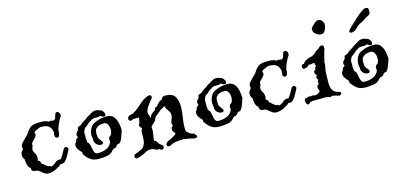

<svg xmlns="http://www.w3.org/2000/svg" viewBox="-52 -784 2442 1159"><g transform="rotate(-15 1168.5 -204.5)"><path d="M153 7Q140 7 128.5 -0.5Q117 -8 107 -17Q97 -26 88 -28Q75 -27 65 -32Q55 -37 56 -53Q43 -61 38.5 -79.5Q34 -98 35 -112Q24 -123 24 -142Q24 -155 30 -161Q36 -167 41 -177L40 -178Q38 -184 38 -188Q38 -203 52 -216.5Q66 -230 78 -243Q81 -246 83 -247Q89 -253 92 -259Q108 -284 123.5 -294.5Q139 -305 170 -305H195Q216 -305 235 -294Q238 -297 244 -297Q249 -297 253 -295.5Q257 -294 262 -294Q273 -294 277 -306.5Q281 -319 283 -326Q286 -338 296 -338Q302 -338 308 -332Q314 -326 314 -317Q314 -307 307 -299L301 -290L299 -286Q292 -273 285.5 -257Q279 -241 276 -225L277 -215Q277 -212 276 -210Q275 -208 274 -206L273 -202Q273 -195 268.5 -191.5Q264 -188 259 -188Q254 -188 249.5 -191.5Q245 -195 245 -202Q245 -208 245.5 -214Q246 -220 247 -226Q243 -256 221 -269Q206 -276 180 -276Q175 -276 164.5 -272Q154 -268 144.5 -263Q135 -258 134 -256Q134 -256 133.5 -255.5Q133 -255 134 -253L135 -249Q139 -234 129 -223.5Q119 -213 109 -203Q99 -193 102 -178Q95 -167 95 -158Q95 -145 103.5 -132.5Q112 -120 112 -100Q112 -96 111 -93.5Q110 -91 109 -89L108 -87Q113 -81 118.5 -78.5Q124 -76 124 -65V-64Q135 -57 145.5 -46.5Q156 -36 169 -34Q176 -34 180 -28Q199 -36 211 -47.5Q223 -59 245 -57L248 -61Q257 -73 264 -85.5Q271 -98 278 -111Q283 -120 291 -120Q299 -120 304 -113.5Q309 -107 304 -99Q300 -91 291 -73.5Q282 -56 270.5 -42Q259 -28 246 -28Q240 -28 237 -29Q224 -16 199 -4.5Q174 7 153 7Z M470 1Q436 1 416.5 -13.5Q397 -28 383 -50Q379 -55 381 -64Q371 -74 361.5 -87Q352 -100 352 -115Q352 -121 355 -126Q358 -131 362 -135V-136Q362 -144 368 -149.5Q374 -155 380 -159Q375 -165 375 -173Q375 -180 379 -186Q383 -192 389 -197L392 -201Q391 -215 399 -218.5Q407 -222 416 -225Q423 -233 432 -238.5Q441 -244 451 -250Q464 -262 480 -269Q491 -275 500 -281Q509 -287 524 -287Q529 -287 533.5 -286Q538 -285 542 -283Q559 -280 567 -269.5Q575 -259 575 -250Q575 -238 565 -238Q555 -238 541 -249Q536 -244 529 -244H505Q501 -244 496.5 -243Q492 -242 488 -240Q483 -236 477.5 -233Q472 -230 467 -227Q460 -220 452.5 -213.5Q445 -207 436 -202Q423 -182 424 -170.5Q425 -159 424 -134Q424 -133 425.5 -124.5Q427 -116 425 -114Q436 -108 439.5 -95Q443 -82 445 -68Q447 -54 452.5 -44Q458 -34 473 -34Q502 -34 526 -44.5Q550 -55 560 -80Q560 -84 559.5 -87.5Q559 -91 559 -95Q559 -101 561 -106.5Q563 -112 570 -116L574 -118Q583 -133 583 -153Q583 -169 576.5 -182Q570 -195 556 -199Q535 -199 522 -195Q518 -193 513.5 -190.5Q509 -188 506 -185Q498 -179 495.5 -170Q493 -161 493 -151Q493 -144 493.5 -137Q494 -130 495 -125Q497 -119 501.5 -113.5Q506 -108 511 -101Q517 -94 517 -88Q517 -78 502 -78Q490 -78 476.5 -89.5Q463 -101 464 -126Q463 -130 462.5 -134Q462 -138 462 -143H461Q461 -169 472.5 -190.5Q484 -212 507 -220Q539 -235 580 -235Q608 -235 622 -217.5Q636 -200 641 -175.5Q646 -151 646 -130Q646 -132 643 -122Q640 -112 634.5 -97Q629 -82 622.5 -70Q616 -58 609 -57Q599 -57 593 -50Q587 -36 570 -36L568 -33Q567 -32 565.5 -31.5Q564 -31 562 -30L559 -26Q546 -8 518.5 -3.5Q491 1 470 1Z M693 57Q686 57 682.5 52.5Q679 48 679 43Q679 33 689 29L706 23Q714 20 722 16Q730 12 737 8Q755 -10 757.5 -33.5Q760 -57 759.5 -78Q759 -99 768 -111Q754 -122 754 -132Q754 -140 760 -144Q761 -152 763.5 -161.5Q766 -171 767 -178H733Q729 -177 726 -175.5Q723 -174 719 -173Q718 -173 717 -172.5Q716 -172 714 -172Q708 -172 704.5 -177Q701 -182 701 -187Q701 -195 707 -199Q711 -205 718 -206Q723 -207 727 -208Q731 -209 735 -210Q758 -221 775.5 -237Q793 -253 811 -267.5Q829 -282 852 -290Q855 -291 859 -291Q873 -291 873 -279Q873 -274 868 -267Q862 -260 851.5 -247Q841 -234 832.5 -219Q824 -204 824 -191Q824 -189 824.5 -187Q825 -185 826 -183Q833 -167 833 -155Q839 -170 844 -176Q849 -182 856 -186Q863 -190 873 -198V-200Q873 -211 885 -214L889 -215Q897 -226 905.5 -234.5Q914 -243 930 -249V-251Q934 -265 952 -265Q998 -265 1013 -239.5Q1028 -214 1028 -177Q1028 -146 1022 -111Q1016 -76 1016 -48Q1016 -34 1019 -23Q1020 -21 1029.5 -13.5Q1039 -6 1049 -1L1054 0L1060 1L1063 2Q1063 4 1070 11Q1077 18 1077 23Q1077 31 1059 31Q1055 31 1051 29.5Q1047 28 1042 27Q1032 25 1023 23Q1014 21 1004 20L996 19Q995 19 994 18.5Q993 18 993 18Q981 18 960.5 19.5Q940 21 924 26Q919 28 915 30.5Q911 33 907 35Q904 37 898 37Q884 37 884 24Q884 17 891 11Q900 4 914 -1Q927 -7 940 -15Q953 -23 954 -29Q953 -31 951.5 -33Q950 -35 948 -36Q939 -47 939 -57Q939 -67 944.5 -72Q950 -77 953 -79Q947 -84 947 -92Q947 -103 953.5 -116.5Q960 -130 960 -139Q960 -154 954 -164Q948 -174 941.5 -183Q935 -192 933 -205Q926 -201 918.5 -196.5Q911 -192 903 -188Q898 -183 892.5 -178Q887 -173 880 -168Q876 -165 872 -162Q868 -159 863 -154Q858 -141 855.5 -136Q853 -131 840 -120Q829 -110 825 -103V-100Q825 -97 825.5 -93.5Q826 -90 826 -87Q826 -70 822.5 -53Q819 -36 817 -19Q829 -17 835 -5.5Q841 6 849 12Q855 15 860 20Q865 24 865 31Q865 37 860.5 41.5Q856 46 851 46Q846 46 842 42Q836 38 832 37Q822 41 810.5 33.5Q799 26 782 26Q775 26 767.5 28Q760 30 753 33Q748 37 741 40.5Q734 44 726 47L717 50Q713 51 708 53Q703 55 698 56Q697 56 696 56.5Q695 57 693 57Z M1224 1Q1190 1 1170.5 -13.5Q1151 -28 1137 -50Q1133 -55 1135 -64Q1125 -74 1115.5 -87Q1106 -100 1106 -115Q1106 -121 1109 -126Q1112 -131 1116 -135V-136Q1116 -144 1122 -149.5Q1128 -155 1134 -159Q1129 -165 1129 -173Q1129 -180 1133 -186Q1137 -192 1143 -197L1146 -201Q1145 -215 1153 -218.5Q1161 -222 1170 -225Q1177 -233 1186 -238.5Q1195 -244 1205 -250Q1218 -262 1234 -269Q1245 -275 1254 -281Q1263 -287 1278 -287Q1283 -287 1287.5 -286Q1292 -285 1296 -283Q1313 -280 1321 -269.5Q1329 -259 1329 -250Q1329 -238 1319 -238Q1309 -238 1295 -249Q1290 -244 1283 -244H1259Q1255 -244 1250.5 -243Q1246 -242 1242 -240Q1237 -236 1231.5 -233Q1226 -230 1221 -227Q1214 -220 1206.5 -213.5Q1199 -207 1190 -202Q1177 -182 1178 -170.5Q1179 -159 1178 -134Q1178 -133 1179.5 -124.5Q1181 -116 1179 -114Q1190 -108 1193.5 -95Q1197 -82 1199 -68Q1201 -54 1206.5 -44Q1212 -34 1227 -34Q1256 -34 1280 -44.5Q1304 -55 1314 -80Q1314 -84 1313.5 -87.5Q1313 -91 1313 -95Q1313 -101 1315 -106.5Q1317 -112 1324 -116L1328 -118Q1337 -133 1337 -153Q1337 -169 1330.5 -182Q1324 -195 1310 -199Q1289 -199 1276 -195Q1272 -193 1267.5 -190.5Q1263 -188 1260 -185Q1252 -179 1249.5 -170Q1247 -161 1247 -151Q1247 -144 1247.5 -137Q1248 -130 1249 -125Q1251 -119 1255.5 -113.5Q1260 -108 1265 -101Q1271 -94 1271 -88Q1271 -78 1256 -78Q1244 -78 1230.5 -89.5Q1217 -101 1218 -126Q1217 -130 1216.5 -134Q1216 -138 1216 -143H1215Q1215 -169 1226.5 -190.5Q1238 -212 1261 -220Q1293 -235 1334 -235Q1362 -235 1376 -217.5Q1390 -200 1395 -175.5Q1400 -151 1400 -130Q1400 -132 1397 -122Q1394 -112 1388.5 -97Q1383 -82 1376.5 -70Q1370 -58 1363 -57Q1353 -57 1347 -50Q1341 -36 1324 -36L1322 -33Q1321 -32 1319.5 -31.5Q1318 -31 1316 -30L1313 -26Q1300 -8 1272.5 -3.5Q1245 1 1224 1Z M1577 7Q1564 7 1552.5 -0.5Q1541 -8 1531 -17Q1521 -26 1512 -28Q1499 -27 1489 -32Q1479 -37 1480 -53Q1467 -61 1462.5 -79.5Q1458 -98 1459 -112Q1448 -123 1448 -142Q1448 -155 1454 -161Q1460 -167 1465 -177L1464 -178Q1462 -184 1462 -188Q1462 -203 1476 -216.5Q1490 -230 1502 -243Q1505 -246 1507 -247Q1513 -253 1516 -259Q1532 -284 1547.5 -294.5Q1563 -305 1594 -305H1619Q1640 -305 1659 -294Q1662 -297 1668 -297Q1673 -297 1677 -295.5Q1681 -294 1686 -294Q1697 -294 1701 -306.5Q1705 -319 1707 -326Q1710 -338 1720 -338Q1726 -338 1732 -332Q1738 -326 1738 -317Q1738 -307 1731 -299L1725 -290L1723 -286Q1716 -273 1709.5 -257Q1703 -241 1700 -225L1701 -215Q1701 -212 1700 -210Q1699 -208 1698 -206L1697 -202Q1697 -195 1692.5 -191.5Q1688 -188 1683 -188Q1678 -188 1673.5 -191.5Q1669 -195 1669 -202Q1669 -208 1669.5 -214Q1670 -220 1671 -226Q1667 -256 1645 -269Q1630 -276 1604 -276Q1599 -276 1588.5 -272Q1578 -268 1568.5 -263Q1559 -258 1558 -256Q1558 -256 1557.5 -255.5Q1557 -255 1558 -253L1559 -249Q1563 -234 1553 -223.5Q1543 -213 1533 -203Q1523 -193 1526 -178Q1519 -167 1519 -158Q1519 -145 1527.5 -132.5Q1536 -120 1536 -100Q1536 -96 1535 -93.5Q1534 -91 1533 -89L1532 -87Q1537 -81 1542.5 -78.5Q1548 -76 1548 -65V-64Q1559 -57 1569.5 -46.5Q1580 -36 1593 -34Q1600 -34 1604 -28Q1623 -36 1635 -47.5Q1647 -59 1669 -57L1672 -61Q1681 -73 1688 -85.5Q1695 -98 1702 -111Q1707 -120 1715 -120Q1723 -120 1728 -113.5Q1733 -107 1728 -99Q1724 -91 1715 -73.5Q1706 -56 1694.5 -42Q1683 -28 1670 -28Q1664 -28 1661 -29Q1648 -16 1623 -4.5Q1598 7 1577 7Z M1959 -378Q1944 -378 1928 -390.5Q1912 -403 1912 -421Q1912 -429 1921 -438Q1930 -447 1936 -452L1950 -463Q1952 -465 1956.5 -465.5Q1961 -466 1964 -466Q1977 -466 1986 -453.5Q1995 -441 1995 -432Q1995 -424 1991.5 -411Q1988 -398 1980.5 -388Q1973 -378 1959 -378ZM1969 8Q1969 8 1963 6Q1961 6 1958 5Q1955 4 1952 3Q1945 1 1939 -0.5Q1933 -2 1931 -2Q1927 -2 1921 0Q1915 2 1913 2Q1912 2 1909.5 1Q1907 0 1906 0Q1903 -1 1900 -2Q1897 -3 1893 -3Q1888 -5 1881 -4.5Q1874 -4 1871 -4L1810 -3Q1807 -3 1806 -4Q1798 0 1792 0H1789Q1782 10 1775 10Q1768 10 1764 2Q1760 -6 1760 -16Q1760 -30 1774 -30H1777Q1783 -35 1791 -35Q1794 -35 1800 -33Q1806 -35 1810 -35Q1816 -35 1820.5 -33.5Q1825 -32 1831 -32Q1836 -32 1844 -36Q1852 -40 1858 -44L1861 -53Q1854 -65 1854 -74Q1854 -86 1868 -94Q1865 -100 1865 -105Q1865 -112 1872 -119Q1863 -124 1863 -132Q1863 -137 1867 -144Q1869 -146 1870 -148Q1859 -153 1859 -167Q1859 -179 1871 -181Q1871 -183 1870.5 -184Q1870 -185 1870 -186Q1870 -192 1873 -196Q1876 -200 1880 -203Q1873 -211 1875 -220Q1871 -224 1862 -222Q1861 -222 1860 -221.5Q1859 -221 1857 -221Q1851 -219 1849 -219L1839 -221Q1837 -219 1837 -218Q1826 -208 1817.5 -206Q1809 -204 1809 -204Q1795 -204 1795 -219Q1795 -224 1798.5 -228.5Q1802 -233 1809 -233H1812Q1820 -247 1838 -255Q1856 -263 1872 -265Q1877 -268 1882 -271Q1887 -274 1891 -277Q1893 -278 1894.5 -280Q1896 -282 1897 -283L1899 -285Q1900 -286 1900 -286.5Q1900 -287 1900 -287L1908 -292L1917 -297Q1918 -297 1922 -301Q1925 -304 1930.5 -309Q1936 -314 1940 -313Q1950 -313 1952.5 -308Q1955 -303 1955 -295Q1956 -288 1955 -286Q1954 -285 1952.5 -281.5Q1951 -278 1949 -270Q1945 -257 1941.5 -241.5Q1938 -226 1934 -211Q1933 -207 1934 -202.5Q1935 -198 1934 -193Q1932 -183 1930 -173.5Q1928 -164 1927 -154Q1926 -142 1925.5 -124.5Q1925 -107 1925 -93.5Q1925 -80 1925 -77Q1925 -74 1926.5 -64Q1928 -54 1930 -47Q1936 -33 1951 -22Q1953 -21 1956 -20Q1959 -19 1961 -18L1973 -15Q1977 -14 1980.5 -12Q1984 -10 1984 -7V-6Q1984 -1 1979 3.5Q1974 8 1969 8Z M2137 1Q2103 1 2083.5 -13.5Q2064 -28 2050 -50Q2046 -55 2048 -64Q2038 -74 2028.5 -87Q2019 -100 2019 -115Q2019 -121 2022 -126Q2025 -131 2029 -135V-136Q2029 -144 2035 -149.5Q2041 -155 2047 -159Q2042 -165 2042 -173Q2042 -180 2046 -186Q2050 -192 2056 -197L2059 -201Q2058 -215 2066 -218.5Q2074 -222 2083 -225Q2090 -233 2099 -238.5Q2108 -244 2118 -250Q2131 -262 2147 -269Q2158 -275 2167 -281Q2176 -287 2191 -287Q2196 -287 2200.5 -286Q2205 -285 2209 -283Q2226 -280 2234 -269.5Q2242 -259 2242 -250Q2242 -238 2232 -238Q2222 -238 2208 -249Q2203 -244 2196 -244H2172Q2168 -244 2163.5 -243Q2159 -242 2155 -240Q2150 -236 2144.5 -233Q2139 -230 2134 -227Q2127 -220 2119.5 -213.5Q2112 -207 2103 -202Q2090 -182 2091 -170.5Q2092 -159 2091 -134Q2091 -133 2092.5 -124.5Q2094 -116 2092 -114Q2103 -108 2106.5 -95Q2110 -82 2112 -68Q2114 -54 2119.5 -44Q2125 -34 2140 -34Q2169 -34 2193 -44.5Q2217 -55 2227 -80Q2227 -84 2226.5 -87.5Q2226 -91 2226 -95Q2226 -101 2228 -106.5Q2230 -112 2237 -116L2241 -118Q2250 -133 2250 -153Q2250 -169 2243.5 -182Q2237 -195 2223 -199Q2202 -199 2189 -195Q2185 -193 2180.5 -190.5Q2176 -188 2173 -185Q2165 -179 2162.5 -170Q2160 -161 2160 -151Q2160 -144 2160.5 -137Q2161 -130 2162 -125Q2164 -119 2168.5 -113.5Q2173 -108 2178 -101Q2184 -94 2184 -88Q2184 -78 2169 -78Q2157 -78 2143.5 -89.5Q2130 -101 2131 -126Q2130 -130 2129.5 -134Q2129 -138 2129 -143H2128Q2128 -169 2139.5 -190.5Q2151 -212 2174 -220Q2206 -235 2247 -235Q2275 -235 2289 -217.5Q2303 -200 2308 -175.5Q2313 -151 2313 -130Q2313 -132 2310 -122Q2307 -112 2301.5 -97Q2296 -82 2289.5 -70Q2283 -58 2276 -57Q2266 -57 2260 -50Q2254 -36 2237 -36L2235 -33Q2234 -32 2232.5 -31.5Q2231 -31 2229 -30L2226 -26Q2213 -8 2185.5 -3.5Q2158 1 2137 1ZM2143 -341H2140Q2127 -341 2127 -350Q2127 -356 2134 -363Q2141 -370 2157.5 -386Q2174 -402 2193.5 -419.5Q2213 -437 2230.5 -449.5Q2248 -462 2257 -462Q2274 -462 2274.5 -452.5Q2275 -443 2275 -431Q2275 -421 2265 -415.5Q2255 -410 2246 -406Q2236 -398 2223.5 -391Q2211 -384 2198 -378Q2184 -370 2173 -357Q2162 -344 2143 -341Z"/></g></svg>

Font: RU Serius
Style: Regular
Weight: 400
Designer: Robert E. Leuschke
Foundry: Robert E. Leuschke
Version: Version 1.011; ttfautohint (v1.8.3)